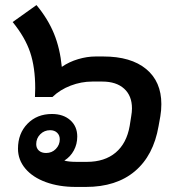

<svg xmlns="http://www.w3.org/2000/svg" viewBox="-20 -730 697 758"><path d="M617 -319Q617 -294 613 -271L606 -232Q586 -116 512.5 -54Q439 8 319 8H279Q213 8 161 -11Q109 -30 80 -64.5Q51 -99 51 -143Q51 -203 88.5 -241.5Q126 -280 185 -280Q230 -280 257.5 -255.5Q285 -231 285 -191Q285 -161 271.5 -136Q258 -111 234 -96Q251 -91 283 -91H323Q393 -91 436.5 -127.5Q480 -164 492 -233L498 -271Q501 -288 501 -302Q501 -352 470 -380Q439 -408 384 -408H344Q301 -408 259 -392Q217 -376 187 -347H118L119 -382Q119 -464 99 -523.5Q79 -583 30 -643L124 -710Q169 -656 193 -597.5Q217 -539 224 -466Q253 -486 288.5 -496.5Q324 -507 357 -507H388Q497 -507 557 -457.5Q617 -408 617 -319ZM123 -161Q123 -145 133.5 -135.5Q144 -126 162 -126Q185 -126 200.5 -142Q216 -158 216 -180Q216 -196 205.5 -206Q195 -216 178 -216Q155 -216 139 -200Q123 -184 123 -161Z"/></svg>

Font: Bai Jamjuree SemiBold
Style: Italic
Weight: 600
Italic angle: -10°
Version: Version 1.000; ttfautohint (v1.6)